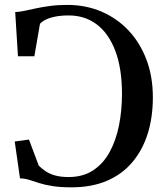

<svg xmlns="http://www.w3.org/2000/svg" viewBox="-20 -772 680 802"><path d="M278.5 10.5Q231 10.5 198.8 5.2Q166.5 0 144 -7.2Q121.5 -14.5 102.8 -20.5Q84 -26.5 63.5 -27L41.5 -181L101 -189L142 -80Q153 -69 169 -57.8Q185 -46.5 208.8 -39.5Q232.5 -32.5 266.5 -32.5Q326.5 -32.5 369 -60.5Q411.5 -88.5 438 -137Q464.5 -185.5 477 -248Q489.5 -310.5 489.5 -379Q489.5 -486 461.8 -559.2Q434 -632.5 384.2 -670Q334.5 -707.5 267 -707.5Q234.5 -707.5 210.2 -702.5Q186 -697.5 170.2 -689.5Q154.5 -681.5 147 -672.5L123.5 -537H55L43.5 -721.5Q62.5 -722.5 84.5 -727.2Q106.5 -732 132.2 -737.5Q158 -743 189.8 -747.2Q221.5 -751.5 261 -751.5Q338 -751.5 403.2 -723.8Q468.5 -696 516.8 -644.8Q565 -593.5 591.8 -522.8Q618.5 -452 618.5 -365.5Q618.5 -282 596.8 -213Q575 -144 532.2 -93.8Q489.5 -43.5 426 -16.5Q362.5 10.5 278.5 10.5Z"/></svg>

Font: Merriweather 72pt Medium
Style: Regular
Weight: 500
Version: Version 2.100